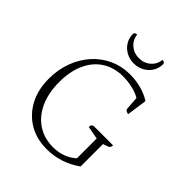

<svg xmlns="http://www.w3.org/2000/svg" viewBox="-235 -992 1144 1144"><g transform="rotate(45 337.0 -420.0)"><path d="M353 12Q267 12 202.5 -26.5Q138 -65 101.5 -133.5Q65 -202 65 -294Q65 -371 89.5 -437Q114 -503 158 -552Q202 -601 261.5 -628Q321 -655 391 -655Q438 -655 483.5 -643Q529 -631 567 -607L549 -479Q523 -483 522 -498L516 -582Q490 -598 450.5 -607.5Q411 -617 369 -617Q294 -617 238.5 -581.5Q183 -546 153 -480Q123 -414 123 -324Q123 -233 153.5 -165.5Q184 -98 240 -60.5Q296 -23 371 -23Q459 -23 519 -77V-244L437 -259Q437 -271 440.5 -276Q444 -281 455 -284H617Q617 -264 601 -258L569 -247V-58Q470 12 353 12ZM358 -716Q323 -716 294 -732Q265 -748 248 -775.5Q231 -803 231 -836Q231 -852 252 -852Q256 -812 286 -786Q316 -760 358 -760Q401 -760 431 -786Q461 -812 465 -852Q486 -852 486 -836Q486 -803 469 -775.5Q452 -748 423 -732Q394 -716 358 -716Z"/></g></svg>

Font: Petrona ExtraLight
Style: Regular
Weight: 200
Designer: Ringo R. Seeber
Foundry: Ringo R. Seeber
Version: Version 2.001; ttfautohint (v1.8.3)